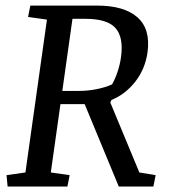

<svg xmlns="http://www.w3.org/2000/svg" viewBox="-20 -681 626 701"><path d="M226.1 0H7.8L3.9 -41.5L72.8 -51.3L151.4 -609.4L82.5 -619.1L90.8 -660.6H334Q433.6 -660.6 481.9 -617.7Q530.3 -574.7 518.6 -489.7Q509.8 -428.7 473.9 -382.8Q438 -336.9 386.7 -315.9L382.8 -306.6L488.8 -51.3L548.3 -41.5L540 0H413.6L289.1 -300.8H200.7L165.5 -51.3L234.4 -41.5ZM268.6 -349.1Q301.3 -349.1 333.7 -355.7Q366.2 -362.3 389.2 -373Q400.9 -393.6 409.7 -420.4Q418.5 -447.3 421.9 -473.1Q431.6 -544.4 401.9 -578.4Q372.1 -612.3 291.5 -612.3H244.6L207.5 -349.1Z"/></svg>

Font: Noticia Text
Style: Italic
Weight: 400
Italic angle: -8°
Designer: JM Sole
Foundry: JM Sole
Version: Version 1.003